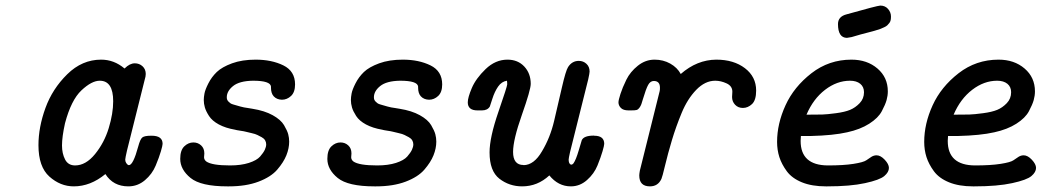

<svg xmlns="http://www.w3.org/2000/svg" viewBox="-20 -661 3716 685"><path d="M117.2 -143.1Q117.2 -207 142.1 -275.6Q167 -344.2 220 -396.2Q272.9 -448.2 340.8 -448.2Q386.7 -448.2 423.8 -417H424.8Q442.9 -435.1 460.9 -435.1Q477.1 -435.1 488.5 -424.6Q500 -414.1 500 -397Q500 -388.2 496.1 -376L433.1 -124Q427.2 -98.1 426.8 -91.8Q426.8 -85 429.9 -80.1Q433.1 -75.2 435.5 -73.5Q438 -71.8 439.9 -71.8Q455.1 -71.8 473.1 -138.2Q480 -164.1 487.5 -170.4Q495.1 -176.8 519 -176.8H521Q560.1 -176.8 560.1 -147.9Q560.1 -142.1 554 -121.1Q547.9 -100.1 535.4 -70.1Q522.9 -40 497.1 -18.1Q471.2 3.9 438 3.9Q383.8 3.9 356 -40Q302.7 3.9 243.2 3.9Q195.3 3.9 156.2 -31Q117.2 -65.9 117.2 -143.1ZM201.2 -142.1Q201.2 -113.3 212.2 -92Q223.1 -70.8 248 -70.8Q286.1 -70.8 319.1 -111.3Q352.1 -151.9 367.9 -203.9Q383.8 -255.9 383.8 -299.8Q383.8 -373 335.9 -373Q307.1 -373 270.5 -338.6Q233.9 -304.2 211.9 -221.2Q201.2 -172.9 201.2 -142.1Z M623 -94.2Q623 -125 637.5 -138.9Q651.9 -152.8 669.9 -152.8Q686 -152.8 697.5 -142.3Q709 -131.8 709 -113.8Q709 -110.8 708.5 -106.4Q708 -102.1 708 -100.1Q708 -91.3 715.8 -85Q735.8 -70.8 800.8 -70.8Q839.8 -70.8 867.9 -79.8Q896 -88.9 908 -102.5Q919.9 -116.2 924.8 -126.7Q929.7 -137.2 929.7 -146Q929.7 -153.8 925.8 -160.4Q921.9 -167 913.8 -171.4Q905.8 -175.8 898.4 -179.4Q891.1 -183.1 877.9 -186Q864.7 -189 857.4 -190.9Q850.1 -192.9 836.4 -194.8Q822.8 -196.8 818.8 -198.2Q784.7 -204.1 760.7 -217Q736.8 -230 725.8 -247.1Q714.8 -264.2 710.9 -277.6Q707 -291 707 -304.2Q707 -314 709.5 -327.4Q711.9 -340.8 723.4 -363.5Q734.9 -386.2 753.4 -404.1Q772 -421.9 807.9 -435.1Q843.8 -448.2 892.1 -448.2Q949.2 -448.2 991 -427.7Q1032.7 -407.2 1032.7 -359.9Q1032.7 -332 1018.3 -318.6Q1003.9 -305.2 985.8 -305.2Q967.3 -305.7 956.5 -317.4Q946.8 -328.1 946.8 -348.1Q946.8 -350.1 946.8 -352.1Q944.8 -373 882.8 -373H881.8Q834 -372.1 811.5 -354Q789.1 -335.9 789.1 -314Q789.1 -309.1 790.5 -305.4Q792 -301.8 795.4 -298.3Q798.8 -294.9 802.2 -292.5Q805.7 -290 812.7 -288.1Q819.8 -286.1 824.5 -284.7Q829.1 -283.2 837.4 -281Q845.7 -278.8 850.8 -277.8Q856 -276.9 866 -275.4Q876 -273.9 880.9 -272.9Q923.8 -266.1 952.9 -250Q981.9 -233.9 993.4 -214.4Q1004.9 -194.8 1008.3 -181.9Q1011.7 -168.9 1011.7 -155.8Q1011.7 -131.8 1001.7 -106.9Q991.7 -82 969.2 -55.9Q946.8 -29.8 902.3 -12.9Q857.9 3.9 796.9 3.9H791Q696.8 3.9 659.9 -26.1Q623 -56.2 623 -94.2Z M1147.9 -94.2Q1147.9 -125 1162.4 -138.9Q1176.8 -152.8 1194.8 -152.8Q1210.9 -152.8 1222.4 -142.3Q1233.9 -131.8 1233.9 -113.8Q1233.9 -110.8 1233.4 -106.4Q1232.9 -102.1 1232.9 -100.1Q1232.9 -91.3 1240.7 -85Q1260.7 -70.8 1325.7 -70.8Q1364.7 -70.8 1392.8 -79.8Q1420.9 -88.9 1432.9 -102.5Q1444.8 -116.2 1449.7 -126.7Q1454.6 -137.2 1454.6 -146Q1454.6 -153.8 1450.7 -160.4Q1446.8 -167 1438.7 -171.4Q1430.7 -175.8 1423.3 -179.4Q1416 -183.1 1402.8 -186Q1389.6 -189 1382.3 -190.9Q1375 -192.9 1361.3 -194.8Q1347.7 -196.8 1343.8 -198.2Q1309.6 -204.1 1285.6 -217Q1261.7 -230 1250.7 -247.1Q1239.7 -264.2 1235.8 -277.6Q1231.9 -291 1231.9 -304.2Q1231.9 -314 1234.4 -327.4Q1236.8 -340.8 1248.3 -363.5Q1259.8 -386.2 1278.3 -404.1Q1296.9 -421.9 1332.8 -435.1Q1368.7 -448.2 1417 -448.2Q1474.1 -448.2 1515.9 -427.7Q1557.6 -407.2 1557.6 -359.9Q1557.6 -332 1543.2 -318.6Q1528.8 -305.2 1510.7 -305.2Q1492.2 -305.7 1481.4 -317.4Q1471.7 -328.1 1471.7 -348.1Q1471.7 -350.1 1471.7 -352.1Q1469.7 -373 1407.7 -373H1406.7Q1358.9 -372.1 1336.4 -354Q1314 -335.9 1314 -314Q1314 -309.1 1315.4 -305.4Q1316.9 -301.8 1320.3 -298.3Q1323.7 -294.9 1327.1 -292.5Q1330.6 -290 1337.6 -288.1Q1344.7 -286.1 1349.4 -284.7Q1354 -283.2 1362.3 -281Q1370.6 -278.8 1375.7 -277.8Q1380.9 -276.9 1390.9 -275.4Q1400.9 -273.9 1405.8 -272.9Q1448.7 -266.1 1477.8 -250Q1506.8 -233.9 1518.3 -214.4Q1529.8 -194.8 1533.2 -181.9Q1536.6 -168.9 1536.6 -155.8Q1536.6 -131.8 1526.6 -106.9Q1516.6 -82 1494.1 -55.9Q1471.7 -29.8 1427.2 -12.9Q1382.8 3.9 1321.8 3.9H1315.9Q1221.7 3.9 1184.8 -26.1Q1147.9 -56.2 1147.9 -94.2Z M1648.9 -295.9Q1648.9 -313 1663.3 -346.9Q1677.7 -380.9 1712.6 -414.6Q1747.6 -448.2 1790.5 -448.2Q1827.6 -448.2 1850.6 -423.6Q1873.5 -398.9 1873.5 -361.8Q1873.5 -340.8 1842 -251.5Q1810.5 -162.1 1810.5 -119.1Q1810.5 -72.3 1847.7 -72.3Q1847.7 -72.3 1848.1 -71.8Q1885.3 -72.3 1913.6 -121.1Q1942.9 -169.9 1956.8 -229Q1970.7 -288.1 1984.6 -348.6Q1998.5 -409.2 2006.8 -421.9Q2021 -443.8 2044.9 -443.8Q2061 -443.8 2072.3 -433.3Q2083.5 -422.9 2083.5 -405.8Q2083.5 -399.9 2078.6 -377.9L2013.7 -118.2Q2008.8 -96.2 2008.8 -91.8Q2008.8 -79.6 2014.2 -75.2Q2019.5 -70.8 2025.9 -78.1Q2034.7 -90.3 2044.7 -124.3Q2054.7 -158.2 2055.7 -161.1Q2063.5 -177.2 2098.6 -177.2Q2099.1 -176.8 2099.6 -176.8Q2135.7 -176.8 2135.7 -147.9Q2135.7 -142.1 2129.6 -121.1Q2123.5 -100.1 2111.6 -70.6Q2099.6 -41 2074.2 -18.6Q2048.8 3.9 2016.6 3.9Q1971.7 3.9 1939.9 -35.2Q1897.9 3.9 1842.8 3.9Q1796.9 3.9 1761.7 -23.4Q1726.6 -50.8 1726.6 -117.2Q1726.6 -170.4 1758.1 -261.7Q1789.6 -353 1789.6 -359.9Q1789.6 -367.7 1788.6 -373Q1769.5 -370.1 1757.1 -352.1Q1744.6 -334 1736.6 -308.6Q1728.5 -283.2 1727.5 -280.8Q1719.2 -267.1 1699.2 -267.1Q1698.7 -267.1 1697.8 -267.1H1683.6Q1648.9 -267.1 1648.9 -295.9Z M2186.5 -295.9Q2186.5 -303.7 2193.6 -325.9Q2200.7 -348.1 2214.6 -376.5Q2228.5 -404.8 2255.6 -426.5Q2282.7 -448.2 2315.4 -448.2Q2346.2 -448.2 2371.3 -434.1Q2396.5 -419.9 2408.7 -397Q2466.8 -447.8 2535.6 -448.2Q2597.7 -448.2 2637.7 -417.7Q2677.7 -387.2 2677.7 -337.9Q2677.7 -303.7 2663.1 -289.8Q2648.4 -275.9 2630.4 -275.9Q2613.3 -275.9 2602.5 -287.4Q2591.8 -298.8 2591.8 -314.9Q2591.8 -317.9 2592.3 -324Q2592.8 -330.1 2592.8 -334Q2592.8 -354 2572.3 -363.5Q2551.8 -373 2531.7 -373Q2495.6 -373 2464.1 -340.6Q2432.6 -308.1 2412.1 -258.5Q2391.6 -209 2377.2 -160.9Q2362.8 -112.8 2352.8 -70.8Q2342.8 -28.8 2339.8 -22.9Q2327.6 3.9 2298.8 3.9Q2260.7 3.9 2260.7 -35.2Q2260.7 -40 2262.7 -51.8L2333.5 -335.9Q2334.5 -339.8 2334.5 -348.1Q2334.5 -372.1 2312.5 -372.1Q2300.3 -372.1 2292.5 -358.2Q2284.7 -344.2 2273.4 -306.2Q2268.6 -287.1 2262.7 -278.6Q2256.8 -270 2251.2 -268.6Q2245.6 -267.1 2231.4 -267.1H2222.7Q2203.6 -267.1 2195.1 -275.9Q2186.5 -284.7 2186.5 -295.9Z M2752.4 -154.8Q2752.4 -219.7 2782.5 -285.4Q2812.5 -351.1 2875 -399.7Q2937.5 -448.2 3017.6 -448.2Q3073.7 -448.2 3110.6 -416.5Q3147.5 -384.8 3147.5 -335Q3147.5 -319.8 3143.1 -304Q3138.7 -288.1 3126 -264.2Q3113.3 -240.2 3081.3 -219.7Q3049.3 -199.2 3002.4 -189Q2952.6 -177.7 2872.6 -175.8H2837.4Q2836.4 -164.6 2836.4 -158.2Q2836.4 -71.3 2933.6 -70.8Q2989.7 -70.8 3025.1 -76.4Q3060.5 -82 3070.6 -89.1Q3080.6 -96.2 3089.1 -101.6Q3097.7 -106.9 3107.4 -106.9Q3121.6 -106.9 3136.5 -91.1Q3151.4 -75.2 3151.4 -62Q3151.4 -46.9 3135 -33Q3118.7 -19 3066.2 -7.6Q3013.7 3.9 2931.6 3.9H2926.3Q2876.5 3.9 2841.1 -10.5Q2805.7 -24.9 2787.1 -50Q2768.6 -75.2 2760.5 -100.6Q2752.4 -126 2752.4 -154.8ZM2857.4 -252H2869.6Q2896.5 -252 2913.6 -252.4Q2930.7 -252.9 2962.2 -257.1Q2993.7 -261.2 3012.7 -269Q3031.7 -276.9 3047.1 -293Q3062.5 -309.1 3062.5 -332Q3062.5 -351.1 3049.1 -362.1Q3035.6 -373 3012.7 -373Q2965.8 -373 2923.6 -340.6Q2881.3 -308.1 2857.4 -252ZM2969.7 -575.2Q2969.7 -602.1 3000.5 -609.9Q3109.4 -640.6 3120.6 -641.1Q3137.7 -641.1 3148.2 -629.2Q3158.7 -617.2 3158.7 -602.1Q3158.7 -595.2 3157.7 -589.6Q3156.7 -584 3153.1 -579.1Q3149.4 -574.2 3145.5 -570.6Q3141.6 -566.9 3134 -563.5Q3126.5 -560.1 3120.1 -557.6Q3113.8 -555.2 3101.1 -551.5Q3088.4 -547.9 3078.4 -545.4Q3068.4 -543 3050.5 -538.1Q3032.7 -533.2 3018.6 -528.8Q3003.4 -525.9 3001.5 -525.9Q2969.7 -526.4 2969.7 -575.2Z M3277.3 -154.8Q3277.3 -219.7 3307.4 -285.4Q3337.4 -351.1 3399.9 -399.7Q3462.4 -448.2 3542.5 -448.2Q3598.6 -448.2 3635.5 -416.5Q3672.4 -384.8 3672.4 -335Q3672.4 -319.8 3668 -304Q3663.6 -288.1 3650.9 -264.2Q3638.2 -240.2 3606.2 -219.7Q3574.2 -199.2 3527.3 -189Q3477.5 -177.7 3397.5 -175.8H3362.3Q3361.3 -164.6 3361.3 -158.2Q3361.3 -71.3 3458.5 -70.8Q3514.6 -70.8 3550 -76.4Q3585.4 -82 3595.5 -89.1Q3605.5 -96.2 3614 -101.6Q3622.6 -106.9 3632.3 -106.9Q3646.5 -106.9 3661.4 -91.1Q3676.3 -75.2 3676.3 -62Q3676.3 -46.9 3659.9 -33Q3643.6 -19 3591.1 -7.6Q3538.6 3.9 3456.5 3.9H3451.2Q3401.4 3.9 3366 -10.5Q3330.6 -24.9 3312 -50Q3293.5 -75.2 3285.4 -100.6Q3277.3 -126 3277.3 -154.8ZM3382.3 -252H3394.5Q3421.4 -252 3438.5 -252.4Q3455.6 -252.9 3487.1 -257.1Q3518.6 -261.2 3537.6 -269Q3556.6 -276.9 3572 -293Q3587.4 -309.1 3587.4 -332Q3587.4 -351.1 3574 -362.1Q3560.5 -373 3537.6 -373Q3490.7 -373 3448.5 -340.6Q3406.2 -308.1 3382.3 -252Z"/></svg>

Font: CMU Typewriter Text
Style: BoldItalic
Weight: 700
Italic angle: -14.04°
Version: Version 0.7.0